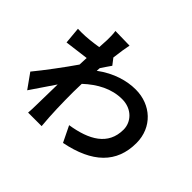

<svg xmlns="http://www.w3.org/2000/svg" viewBox="-176 -1018 1308 1308"><g transform="rotate(45 478.0 -364.0)"><path d="M376.1 -633.2C383.2 -692.1 391 -741.1 397 -768.1L258.2 -771C263.1 -742.9 262.1 -714.1 262.1 -687.1C262.1 -677.2 260.3 -650.2 258.2 -615.1C206.3 -606.9 152 -600.1 99.1 -600.1C89.1 -600.1 78.1 -600.9 67.1 -600.9L78.1 -480.1C132.1 -487.2 204.9 -496.1 250 -502.1L247.2 -436.1C193.2 -357.2 98 -230.1 44 -165.1L119 -60C150.9 -106.2 197.8 -175.1 237.9 -235.1C235.8 -155.2 236.2 -100.1 234 -27C234 -11 233 23.1 230.8 43H361.2C351.2 -62.9 349.1 -169 349.1 -274.9C349.1 -299.7 349.8 -327.1 350.9 -354C429.7 -427.2 518.8 -475.1 619 -475.1C714.1 -475.1 773.1 -408 773.1 -334.9C773.1 -185.7 654.8 -120 489 -94.1L545.1 21C780.2 -25.9 899.9 -141 899.9 -332C899.9 -484 784.8 -587 638.8 -587C554 -587 456 -560 360.1 -489C361.2 -497.9 360.8 -507.1 361.9 -516C378.9 -540.8 398.8 -572.1 410.9 -588.1Z"/></g></svg>

Font: Karasuma Gothic
Style: Bold
Weight: 700
Designer: Rasmus Andersson / Ryoko Nishizuka
Foundry: Genbu
Version: Version 1.00